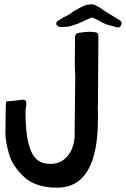

<svg xmlns="http://www.w3.org/2000/svg" viewBox="-20 -861 583 888"><path d="M5 -247 6 -333Q7 -352 7 -376Q7 -389 10 -391.5Q13 -394 22 -393Q33 -393 84 -400Q102 -401 102 -382Q102 -376 100 -365Q98 -354 98 -345Q98 -248 112.5 -195Q127 -142 151.5 -122.5Q176 -103 212 -103Q252 -103 277.5 -124.5Q303 -146 314 -176Q325 -206 325 -233L328 -509Q326 -539 326 -575L327 -672Q325 -697 332 -703.5Q339 -710 352 -710Q358 -711 371 -712.5Q384 -714 395 -714Q406 -714 411 -713Q428 -712 432 -706.5Q436 -701 435 -680L433 -374Q432 -367 432.5 -358.5Q433 -350 433 -343V-311Q433 7 244 7Q145 7 91.5 -42.5Q38 -92 21.5 -149.5Q5 -207 5 -247ZM499 -741 472 -748Q455 -755 437 -766L405 -781L359 -760Q340 -750 302 -739Q282 -736 264 -736Q253 -736 246.5 -741Q240 -746 240 -752Q240 -760 247 -764L274 -781Q277 -782 287.5 -787Q298 -792 322 -810Q362 -833 374 -836Q383 -840 392 -840Q396 -841 403 -841Q411 -841 417.5 -838.5Q424 -836 430 -832.5Q436 -829 441 -826Q470 -806 487 -796L508 -783Q509 -782 527.5 -771.5Q546 -761 542 -749Q538 -734 526 -734Q518 -734 499 -741Z"/></svg>

Font: Barriecito
Style: Regular
Weight: 400
Designer: Pablo Cosgaya & Sergio Jiménez
Foundry: Pablo Cosgaya & Sergio Jiménez
Version: Version 1.001